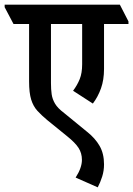

<svg xmlns="http://www.w3.org/2000/svg" viewBox="-68 -644 572 825"><path d="M331 -199 246 -254Q264 -278 274.5 -304Q285 -330 285 -368V-541H151V-287Q151 -260 154 -239Q157 -218 168.5 -198.5Q180 -179 208 -158L307 -77Q341 -50 360 -17Q379 16 379 62Q379 90 371 115Q363 140 352 161L257 119Q284 77 284 43Q284 14 269.5 -8.5Q255 -31 220 -59L135 -128Q111 -148 93 -167.5Q75 -187 66 -216Q57 -245 57 -294V-541H-10L-48 -613V-624H447L484 -552V-541H379V-348Q379 -301 366 -264.5Q353 -228 331 -199Z"/></svg>

Font: Noto Serif Devanagari ExtraCondensed SemiBold
Style: Regular
Weight: 600
Width: 2
Designer: Universal Thirst, Indian Type Foundry and the Monotype Design Team
Foundry: Monotype Imaging Inc.
Version: Version 2.004; ttfautohint (v1.8.4.7-5d5b)